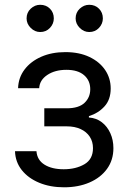

<svg xmlns="http://www.w3.org/2000/svg" viewBox="-20 -770 534 801"><path d="M42.6 -139.2H132.1Q134.9 -102.3 165.7 -83.1Q196.4 -63.9 245.7 -63.9Q296.2 -63.9 332 -84.7Q367.9 -105.5 367.9 -152Q367.9 -179.3 354.4 -199.8Q340.9 -220.2 316.4 -231.5Q291.9 -242.9 258.5 -242.9H164.8V-318.2H258.5Q308.6 -318.2 332.6 -340.9Q356.5 -363.6 356.5 -397.7Q356.5 -434.3 330.6 -456.5Q304.7 -478.7 257.1 -478.7Q209.2 -478.7 177.2 -457.2Q145.2 -435.7 143.5 -402H55.4Q56.8 -446 82.4 -479.9Q108 -513.8 152 -533.2Q196 -552.6 252.8 -552.6Q310.4 -552.6 352.8 -532.5Q395.2 -512.4 418.5 -478.2Q441.8 -443.9 441.8 -400.6Q441.8 -354.4 415.8 -326Q389.9 -297.6 350.9 -285.5V-279.8Q381.7 -277.7 404.7 -260.1Q427.6 -242.5 440.3 -214.3Q453.1 -186.1 453.1 -152Q453.1 -102.3 426.5 -65.5Q399.9 -28.8 353.3 -8.7Q306.8 11.4 247.2 11.4Q189.3 11.4 143.5 -7.6Q97.7 -26.6 70.8 -60.5Q44 -94.5 42.6 -139.2ZM147.7 -636.4Q125.4 -636.4 108.1 -653.6Q90.9 -670.8 90.9 -693.2Q90.9 -717.7 108.1 -733.8Q125.4 -750 147.7 -750Q172.2 -750 188.4 -733.8Q204.5 -717.7 204.5 -693.2Q204.5 -670.8 188.4 -653.6Q172.2 -636.4 147.7 -636.4ZM352.3 -636.4Q329.9 -636.4 312.7 -653.6Q295.5 -670.8 295.5 -693.2Q295.5 -717.7 312.7 -733.8Q329.9 -750 352.3 -750Q376.8 -750 392.9 -733.8Q409.1 -717.7 409.1 -693.2Q409.1 -670.8 392.9 -653.6Q376.8 -636.4 352.3 -636.4Z"/></svg>

Font: InterMG
Style: Regular
Weight: 400
Designer: Rasmus Andersson
Foundry: rsms
Version: Version 3.019;December 26, 2023;FontCreator 15.0.0.2955 64-b